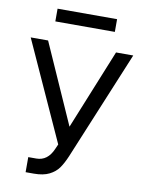

<svg xmlns="http://www.w3.org/2000/svg" viewBox="-96 -952 786 1030"><g transform="rotate(10 296.5 -437.0)"><path d="M116.2 -72.3H160.2Q221.7 -72.3 251 -140.6L262.7 -167L17.6 -707H112.3L305.7 -271.5L482.4 -707H576.2L331.1 -115.2Q314 -74.7 295.7 -48.8Q277.3 -22.9 244.9 -6.6Q212.4 9.8 161.1 9.8H116.2ZM457 -814.5H132.8V-883.8H457Z"/></g></svg>

Font: Pretendard GOV
Style: Regular
Weight: 400
Designer: Base glyphs from Inter by Rasmus Andersson; Hangeul glyphs from Noto Sans CJK(Source Han Sans) by Jang Soo-young and Kan
Foundry: Kil Hyung-jin
Version: Version 1.309